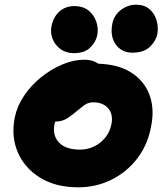

<svg xmlns="http://www.w3.org/2000/svg" viewBox="-20 -788 704 820"><path d="M314 12Q218 12 151.5 -29Q85 -70 56 -137.5Q27 -205 43 -286Q53 -335 83 -379.5Q113 -424 156 -458.5Q199 -493 247 -513Q295 -533 340 -533Q360 -533 379 -527Q391 -522 400 -516Q483 -513 536 -481Q595 -445 618 -384Q641 -323 625 -246Q610 -167 564.5 -109Q519 -51 454 -19.5Q389 12 314 12ZM216 -269Q214 -264 213 -259Q203 -210 232 -179.5Q261 -149 321 -149Q370 -149 408 -179Q446 -209 456 -258Q464 -300 442 -325.5Q420 -351 378 -351Q357 -351 340.5 -339Q324 -327 300 -307Q283 -293 270 -284.5Q257 -276 244.5 -272.5Q232 -269 216 -269Q216 -269 216 -269ZM545 -563Q500 -563 474.5 -598Q449 -633 460 -688Q467 -723 496.5 -745.5Q526 -768 561 -768Q597 -768 619 -748.5Q641 -729 649 -700Q657 -671 652 -643Q646 -613 620 -588Q594 -563 545 -563ZM295 -561Q263 -561 239.5 -577.5Q216 -594 205 -621Q194 -648 200 -677Q208 -716 234 -739Q260 -762 297 -762Q336 -762 359.5 -742Q383 -722 392 -693Q401 -664 395 -636Q389 -608 365 -584.5Q341 -561 295 -561Z"/></svg>

Font: Shantell Sans Light ExtraBold
Style: Italic
Weight: 800
Italic angle: -11°
Version: Version 1.008;[ac192a2d6]